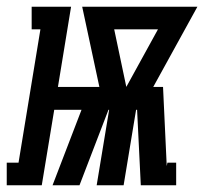

<svg xmlns="http://www.w3.org/2000/svg" viewBox="-71 -550 606 570"><path d="M-51 0V-67H-16L49 -463H23V-530H140L101 -292H224L173 -530H515L384 -292H413L424 -57L426 -67H452V0H347L336 -224H333L296 0H216L253 -224H251L165 0H85L171 -224H90L53 0ZM304 -292 398 -463H268Z"/></svg>

Font: Iosevka Curly Slab XBdObl
Style: Regular
Weight: 800
Italic angle: -9°
Monospace: yes
Designer: Belleve Invis
Foundry: Belleve Invis
Version: Version 11.1.0; ttfautohint (v1.8.3)